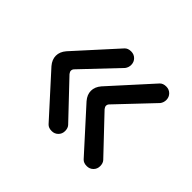

<svg xmlns="http://www.w3.org/2000/svg" viewBox="-108 -642 786 786"><g transform="rotate(45 285.5 -248.5)"><path d="M432.6 -29.3 272.5 -206.1Q254.9 -226.6 254.9 -249Q254.9 -271.5 272.5 -292L432.6 -468.8Q442.4 -479.5 460.9 -479.5Q477.5 -479.5 488.8 -468.3Q500 -457 500 -440.4Q500 -425.8 491.2 -414.1L347.7 -262.7Q341.8 -256.8 341.8 -249Q341.8 -243.2 347.7 -235.4L491.2 -84Q500 -74.2 500 -57.6Q500 -41 488.8 -29.8Q477.5 -18.6 460.9 -18.6Q442.4 -18.6 432.6 -29.3ZM229.5 -29.3 69.3 -206.1Q51.8 -226.6 51.8 -249Q51.8 -271.5 69.3 -292L229.5 -468.8Q239.3 -479.5 257.8 -479.5Q274.4 -479.5 285.6 -468.3Q296.9 -457 296.9 -440.4Q296.9 -425.8 288.1 -414.1L144.5 -262.7Q138.7 -256.8 138.7 -249Q138.7 -243.2 144.5 -235.4L288.1 -84Q296.9 -74.2 296.9 -57.6Q296.9 -41 285.6 -29.8Q274.4 -18.6 257.8 -18.6Q239.3 -18.6 229.5 -29.3Z"/></g></svg>

Font: jf-openhuninn-2.1
Style: Regular
Weight: 400
Designer: [Kosugi Maru]
Designed by MOTOYA      

[Varela Round]
Joe Prince (Latin component); Avraham Cornfeld (Hebrew component)
Foundry: justfont Co., Ltd.
Version: 2.1